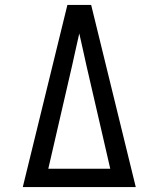

<svg xmlns="http://www.w3.org/2000/svg" viewBox="-20 -755 640 775"><path d="M72 0 192 -490 252 -735H348L408 -490L528 0ZM425 -74 393 -213 329 -490Q322 -523 314.5 -555.5Q307 -588 300 -620Q293 -588 285.5 -555.5Q278 -523 271 -490L175 -74Z"/></svg>

Font: Iosevka Slab Extended
Style: Regular
Weight: 400
Width: 7
Monospace: yes
Designer: Belleve Invis
Foundry: Belleve Invis
Version: Version 11.1.1; ttfautohint (v1.8.3)